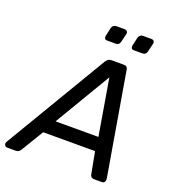

<svg xmlns="http://www.w3.org/2000/svg" viewBox="-198 -1020 1029 1141"><g transform="rotate(20 316.5 -450.0)"><path d="M-37 -31 348 -678Q354 -688 362.5 -694Q371 -700 384 -700H460Q474 -700 480 -694Q486 -688 487 -678L597 -31Q599 -16 593.5 -8Q588 0 578 0H527Q506 0 502 -22L476 -159H148L62 -17Q58 -10 50.5 -5Q43 0 33 0H-21Q-34 0 -38.5 -10.5Q-43 -21 -37 -31ZM466 -245 406 -600 195 -245ZM470 -823 482 -877Q484 -887 491.5 -893.5Q499 -900 509 -900H563Q573 -900 578.5 -893.5Q584 -887 582 -877L569 -823Q564 -801 542 -801H488Q468 -801 470 -823ZM301 -823 313 -877Q315 -887 322.5 -893.5Q330 -900 340 -900H394Q404 -900 409.5 -893.5Q415 -887 413 -877L400 -823Q395 -801 373 -801H319Q299 -801 301 -823Z"/></g></svg>

Font: SVN-Rubik
Style: Italic
Weight: 400
Italic angle: -12°
Designer: Hubert and Fischer
Foundry: Hubert & Fischer
Version: Version 2.101; ttfautohint (v1.8.3)